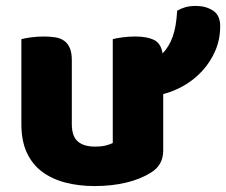

<svg xmlns="http://www.w3.org/2000/svg" viewBox="-20 -611 762 647"><path d="M52 -479Q62 -482 83.5 -485Q105 -488 128 -488Q150 -488 167.5 -485Q185 -482 197 -473Q209 -464 215.5 -448.5Q222 -433 222 -408V-193Q222 -152 242 -134.5Q262 -117 300 -117Q323 -117 337.5 -121Q352 -125 360 -129V-479Q370 -482 391.5 -485Q413 -488 436 -488Q474 -488 498 -477Q522 -466 528 -431Q550 -454 562 -487.5Q574 -521 577 -575Q591 -583 605.5 -587Q620 -591 641 -591Q673 -591 697.5 -575.5Q722 -560 722 -523Q722 -478 705.5 -440Q689 -402 662 -372.5Q635 -343 600.5 -323Q566 -303 530 -294V-104Q530 -54 488 -29Q453 -7 404.5 4.5Q356 16 299 16Q245 16 199.5 4Q154 -8 121 -33Q88 -58 70 -97.5Q52 -137 52 -193Z"/></svg>

Font: Baloo Bhaijaan
Style: Regular
Weight: 400
Designer: Devika Bhansali and Ek Type
Foundry: Ek Type
Version: Version 1.443;PS 1.000;hotconv 16.6.51;makeotf.lib2.5.65220;